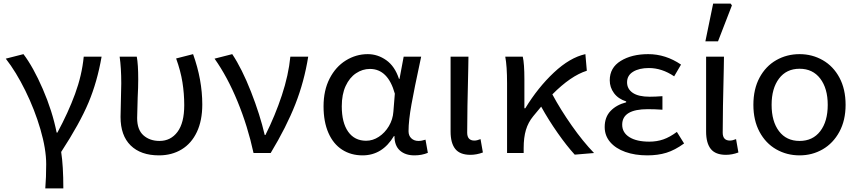

<svg xmlns="http://www.w3.org/2000/svg" viewBox="-20 -848 4763 1064"><path d="M236 62Q236 -22 204 -131.5Q172 -241 120.5 -345.5Q69 -450 12 -523L110 -548Q164 -477 217 -355Q270 -233 294 -113H298Q358 -224 396 -327.5Q434 -431 444 -534H543Q519 -395 470.5 -279.5Q422 -164 319 -6Q331 71 331 196H231Q236 135 236 62Z M648 -200Q648 -231 650 -293Q652 -355 652 -386Q652 -472 643 -534H738Q746 -491 746 -409Q746 -364 743 -308L740 -194Q740 -129 775 -98Q810 -67 864 -67Q926 -67 963.5 -117Q1001 -167 1001 -265Q1001 -329 991 -392Q981 -455 956 -524L1050 -548Q1101 -406 1101 -269Q1101 -180 1071 -116.5Q1041 -53 986.5 -20Q932 13 861 13Q760 13 704 -42Q648 -97 648 -200Z M1169 -523 1267 -548Q1321 -467 1371 -339.5Q1421 -212 1447 -100H1451Q1505 -208 1542 -320Q1579 -432 1589 -534H1688Q1666 -396 1616.5 -270Q1567 -144 1480 0H1385Q1353 -148 1296.5 -285.5Q1240 -423 1169 -523Z M1773 -259Q1773 -347 1806.5 -412.5Q1840 -478 1896.5 -513Q1953 -548 2018 -548Q2073 -548 2120.5 -514.5Q2168 -481 2191 -411H2194L2217 -534H2314L2306 -496Q2277 -362 2260.5 -271Q2244 -180 2244 -121Q2244 -96 2259.5 -81.5Q2275 -67 2299 -67Q2317 -67 2338 -74L2351 -1Q2317 13 2277 13Q2226 13 2196 -14Q2166 -41 2166 -94H2163Q2099 13 1989 13Q1925 13 1876 -18.5Q1827 -50 1800 -111.5Q1773 -173 1773 -259ZM2160 -229 2168 -329Q2130 -466 2030 -466Q1989 -466 1953 -442Q1917 -418 1895.5 -371.5Q1874 -325 1874 -259Q1874 -168 1909.5 -118Q1945 -68 2009 -68Q2046 -68 2079.5 -90Q2113 -112 2135 -149Q2157 -186 2160 -229Z M2477 -119V-534H2576L2575 -471Q2569 -233 2569 -113Q2569 -69 2609 -69Q2623 -69 2643 -77L2656 -3Q2621 10 2587 10Q2529 10 2503 -22.5Q2477 -55 2477 -119Z M2780 -534H2877Q2886 -495 2886 -409V-248H2891Q2961 -363 3049.5 -446Q3138 -529 3224 -548L3232 -456Q3143 -428 3041 -325Q3086 -241 3148.5 -152Q3211 -63 3272 0L3165 9Q3121 -39 3070.5 -111Q3020 -183 2979 -257L2935 -204Q2907 -170 2894.5 -128Q2882 -86 2882 -28V0H2790V-386Q2790 -482 2780 -534Z M3331 -144Q3331 -199 3363.5 -233Q3396 -267 3450 -281V-286Q3406 -300 3382.5 -332Q3359 -364 3359 -403Q3359 -473 3420 -510.5Q3481 -548 3572 -548Q3669 -548 3754 -490L3716 -425Q3648 -471 3576 -471Q3522 -471 3488.5 -450.5Q3455 -430 3455 -392Q3455 -355 3486.5 -333.5Q3518 -312 3580 -312Q3611 -312 3651 -315V-240Q3609 -243 3570 -243Q3428 -243 3428 -157Q3428 -113 3468 -88Q3508 -63 3578 -63Q3620 -63 3656 -75.5Q3692 -88 3731 -117L3771 -53Q3720 -16 3673 -1.5Q3626 13 3567 13Q3499 13 3445.5 -6Q3392 -25 3361.5 -60.5Q3331 -96 3331 -144Z M3893 -119V-534H3992L3991 -471Q3985 -233 3985 -113Q3985 -69 4025 -69Q4039 -69 4059 -77L4072 -3Q4037 10 4003 10Q3945 10 3919 -22.5Q3893 -55 3893 -119ZM3932 -828H4029L4036 -818L3959 -619H3889Z M4155 -267Q4155 -354 4189 -417.5Q4223 -481 4281.5 -514.5Q4340 -548 4411 -548Q4481 -548 4539.5 -514.5Q4598 -481 4632 -417.5Q4666 -354 4666 -267Q4666 -181 4631.5 -117.5Q4597 -54 4539 -20.5Q4481 13 4411 13Q4340 13 4281.5 -20.5Q4223 -54 4189 -117.5Q4155 -181 4155 -267ZM4567 -267Q4567 -358 4525.5 -412.5Q4484 -467 4411 -467Q4338 -467 4297 -412.5Q4256 -358 4256 -267Q4256 -175 4297 -121Q4338 -67 4411 -67Q4484 -67 4525.5 -121Q4567 -175 4567 -267Z"/></svg>

Font: Nebula Sans Medium
Style: Regular
Weight: 500
Designer: Paul D. Hunt for Adobe (as Source Sans)
Foundry: Nebula Entertainment & Broadcasting LLC
Version: Version 1.010